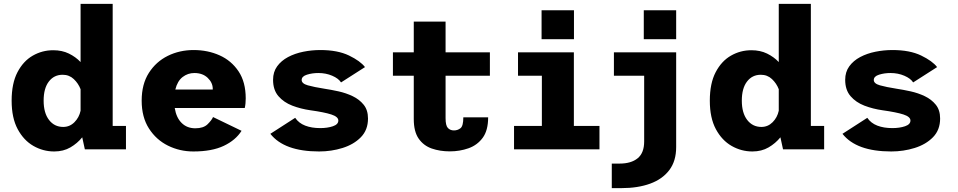

<svg xmlns="http://www.w3.org/2000/svg" viewBox="-20 -770 4940 990"><path d="M259.5 11Q202.5 11 152.5 -17.5Q102.5 -46 71.2 -104Q40 -162 40 -251Q40 -340 70 -397.5Q100 -455 148.8 -483Q197.5 -511 254.5 -511Q300 -511 335.2 -493.8Q370.5 -476.5 395.5 -450V-750H561V-120.5H629.5V0H417.5L404 -62Q379 -31 343 -10Q307 11 259.5 11ZM205 -251Q205 -187.5 232.8 -151.5Q260.5 -115.5 306 -115.5Q339.5 -115.5 363.8 -139.8Q388 -164 395.5 -199V-310Q384 -340 360.5 -362.2Q337 -384.5 303 -384.5Q258.5 -384.5 231.8 -349.5Q205 -314.5 205 -251Z M977 11Q907 11 846.2 -19Q785.5 -49 748 -107.5Q710.5 -166 710.5 -251Q710.5 -336 747.5 -394Q784.5 -452 845.2 -482Q906 -512 978.5 -512Q1051 -512 1112 -484.8Q1173 -457.5 1210 -402.2Q1247 -347 1247 -262.5Q1247 -250.5 1245.8 -236.8Q1244.5 -223 1242 -213H881Q889 -163 916.8 -135.8Q944.5 -108.5 987 -108.5Q1029 -108.5 1050.2 -129.2Q1071.5 -150 1078.5 -166.5L1225.5 -95.5Q1195 -47 1133.8 -18Q1072.5 11 977 11ZM982 -393.5Q948.5 -393.5 921.8 -373Q895 -352.5 884 -308.5H1077V-312Q1077 -343.5 1051 -368.5Q1025 -393.5 982 -393.5Z M1625.5 11Q1445.5 11 1374 -80L1502 -162.5Q1520.5 -135 1553.8 -122.2Q1587 -109.5 1631 -109.5Q1668.5 -109.5 1696.5 -119Q1724.5 -128.5 1724.5 -148.5Q1724.5 -168 1688.2 -179.8Q1652 -191.5 1580 -201.5Q1531 -208.5 1487.2 -225.2Q1443.5 -242 1415.8 -274Q1388 -306 1388 -358.5Q1388 -399 1409 -428Q1430 -457 1465.2 -475.8Q1500.5 -494.5 1543.8 -503.2Q1587 -512 1631.5 -512Q1721 -512 1779.5 -483.8Q1838 -455.5 1862 -424L1738.5 -345Q1725.5 -365.5 1693 -379.5Q1660.5 -393.5 1621.5 -393.5Q1590 -393.5 1562.8 -385Q1535.5 -376.5 1535.5 -357.5Q1535.5 -339 1567.2 -330Q1599 -321 1653 -312.5Q1686.5 -307.5 1725.2 -299Q1764 -290.5 1798.5 -274Q1833 -257.5 1855.2 -230Q1877.5 -202.5 1877.5 -159Q1877.5 -100 1840.8 -62.5Q1804 -25 1746.2 -7Q1688.5 11 1625.5 11Z M2113.5 -156V-379.5H2006V-500H2113.5V-658.5H2277.5V-500H2506V-379.5H2277.5V-160.5Q2277.5 -122.5 2289.5 -110Q2301.5 -97.5 2320.5 -97.5Q2340 -97.5 2354.5 -109Q2369 -120.5 2369 -165H2497Q2497 -97.5 2469 -59.5Q2441 -21.5 2395.8 -5.5Q2350.5 10.5 2299.5 10.5Q2248.5 10.5 2206.2 -4.2Q2164 -19 2138.8 -55.2Q2113.5 -91.5 2113.5 -156Z M2772.5 -717H2939.5V-568H2772.5ZM2630.5 0V-120.5H2774V-379.5H2651V-500H2939V-120.5H3071V0Z M3299.5 -717H3466.5V-568H3299.5ZM3134.5 200V73.5H3174.5Q3234.5 73.5 3268 46Q3301.5 18.5 3301.5 -40.5V-379.5H3145.5V-500H3466.5V-11.5Q3466.5 60.5 3431 107.2Q3395.5 154 3332.2 177Q3269 200 3185 200Z M3859.5 11Q3802.5 11 3752.5 -17.5Q3702.5 -46 3671.2 -104Q3640 -162 3640 -251Q3640 -340 3670 -397.5Q3700 -455 3748.8 -483Q3797.5 -511 3854.5 -511Q3900 -511 3935.2 -493.8Q3970.5 -476.5 3995.5 -450V-750H4161V-120.5H4229.5V0H4017.5L4004 -62Q3979 -31 3943 -10Q3907 11 3859.5 11ZM3805 -251Q3805 -187.5 3832.8 -151.5Q3860.5 -115.5 3906 -115.5Q3939.5 -115.5 3963.8 -139.8Q3988 -164 3995.5 -199V-310Q3984 -340 3960.5 -362.2Q3937 -384.5 3903 -384.5Q3858.5 -384.5 3831.8 -349.5Q3805 -314.5 3805 -251Z M4575.5 11Q4395.5 11 4324 -80L4452 -162.5Q4470.5 -135 4503.8 -122.2Q4537 -109.5 4581 -109.5Q4618.5 -109.5 4646.5 -119Q4674.5 -128.5 4674.5 -148.5Q4674.5 -168 4638.2 -179.8Q4602 -191.5 4530 -201.5Q4481 -208.5 4437.2 -225.2Q4393.5 -242 4365.8 -274Q4338 -306 4338 -358.5Q4338 -399 4359 -428Q4380 -457 4415.2 -475.8Q4450.5 -494.5 4493.8 -503.2Q4537 -512 4581.5 -512Q4671 -512 4729.5 -483.8Q4788 -455.5 4812 -424L4688.5 -345Q4675.5 -365.5 4643 -379.5Q4610.5 -393.5 4571.5 -393.5Q4540 -393.5 4512.8 -385Q4485.5 -376.5 4485.5 -357.5Q4485.5 -339 4517.2 -330Q4549 -321 4603 -312.5Q4636.5 -307.5 4675.2 -299Q4714 -290.5 4748.5 -274Q4783 -257.5 4805.2 -230Q4827.5 -202.5 4827.5 -159Q4827.5 -100 4790.8 -62.5Q4754 -25 4696.2 -7Q4638.5 11 4575.5 11Z"/></svg>

Font: Trispace
Style: Bold
Weight: 700
Designer: Tyler Finck
Foundry: Etcetera Type Company
Version: Version 1.210; ttfautohint (v1.8.3)